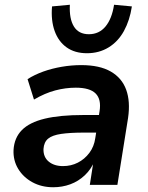

<svg xmlns="http://www.w3.org/2000/svg" viewBox="-20 -778 622 808"><path d="M204 10Q155 10 116.5 -11Q78 -32 56.5 -67.5Q35 -103 37 -147Q40 -198 72 -230.5Q104 -263 168 -278.5Q232 -294 331 -294H410L399 -220H334Q275 -220 237.5 -214.5Q200 -209 182.5 -194.5Q165 -180 163 -151Q162 -117 185 -98Q208 -79 245 -79Q279 -79 307.5 -93.5Q336 -108 356 -134.5Q376 -161 381 -197L399 -310Q407 -360 382.5 -384.5Q358 -409 299 -409Q256 -409 212.5 -397.5Q169 -386 123 -359L96 -445Q126 -464 162.5 -477Q199 -490 240 -497Q281 -504 322 -504Q399 -504 446 -477Q493 -450 511 -400.5Q529 -351 519 -282L474 0H358L374 -103H379Q364 -66 337 -40.5Q310 -15 276 -2.5Q242 10 204 10ZM346 -554Q295 -554 260.5 -578.5Q226 -603 210 -647.5Q194 -692 199 -751L274 -758Q271 -699 291 -666.5Q311 -634 354 -634Q397 -634 424 -666.5Q451 -699 460 -758L535 -751Q526 -692 501.5 -647.5Q477 -603 437 -578.5Q397 -554 346 -554Z"/></svg>

Font: Nunito Sans 10pt
Style: Bold Italic
Weight: 700
Italic angle: -9°
Designer: Vernon Adams
Foundry: Vernon Adams
Version: Version 3.101;gftools[0.9.27]